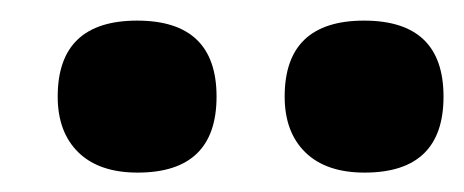

<svg xmlns="http://www.w3.org/2000/svg" viewBox="-20 -704 459 190"><path d="M261.7 -608.4Q261.7 -683.6 340.3 -683.6Q418.9 -683.6 418.9 -608.4Q418.9 -533.2 340.8 -533.2Q302.7 -533.2 282.2 -553.2Q261.7 -573.2 261.7 -608.4ZM37.1 -608.4Q37.1 -683.6 115.7 -683.6Q194.3 -683.6 194.3 -608.4Q194.3 -533.2 116.2 -533.2Q78.1 -533.2 57.6 -553.2Q37.1 -573.2 37.1 -608.4Z"/></svg>

Font: RIT TN Joy
Style: Extra Bold
Weight: 800
Designer: Hussain K H
Foundry: Rachana Institute of Typography
Version: 1.6.2